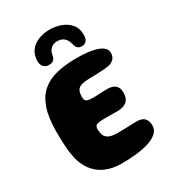

<svg xmlns="http://www.w3.org/2000/svg" viewBox="-206 -960 992 1099"><g transform="rotate(-30 290.0 -410.5)"><path d="M269.5 25Q210.5 25 163 3.5Q115.5 -18 84.8 -63.2Q54 -108.5 44.5 -180Q42.5 -195.5 41.2 -211.8Q40 -228 39.2 -245.8Q38.5 -263.5 38 -281.8Q37.5 -300 37.5 -320Q37.5 -411 57.8 -470.8Q78 -530.5 117.2 -564.8Q156.5 -599 214.5 -613.2Q272.5 -627.5 347.5 -627.5Q385.5 -627.5 419.5 -623.8Q453.5 -620 479.2 -611.5Q505 -603 519.5 -589.2Q534 -575.5 534 -555.5Q534 -532 521 -517.8Q508 -503.5 488.5 -498Q472.5 -494.5 448.2 -492.8Q424 -491 397.5 -490.2Q371 -489.5 348 -489Q323 -488.5 306.8 -484.5Q290.5 -480.5 281 -472.2Q271.5 -464 267.5 -450.5Q263.5 -437 263.5 -418.5Q263.5 -406.5 267.2 -398.5Q271 -390.5 282.5 -387Q294 -383.5 317 -383.5Q328.5 -383.5 340.5 -383.8Q352.5 -384 364.8 -384.8Q377 -385.5 388.8 -386Q400.5 -386.5 411 -386.5Q447.5 -386.5 465 -370.2Q482.5 -354 482.5 -325Q482.5 -281 459.2 -264Q436 -247 403 -247H378Q365.5 -247 353.5 -247.2Q341.5 -247.5 330.5 -247.5H311Q285.5 -247.5 272 -244.5Q258.5 -241.5 253.8 -234.8Q249 -228 249 -216Q249 -200.5 251.5 -187.8Q254 -175 260 -166Q266 -157 276.2 -150.8Q286.5 -144.5 301.8 -141.5Q317 -138.5 339 -138.5Q362 -138.5 386 -139.2Q410 -140 431 -140.8Q452 -141.5 465.5 -141.5Q499 -141.5 515.5 -125Q532 -108.5 532 -78Q532 -46 507.2 -25.5Q482.5 -5 442.8 6Q403 17 357 21Q311 25 269.5 25ZM193 -672Q171.5 -672 158.5 -685.8Q145.5 -699.5 145.5 -721.5Q145.5 -764.5 166.5 -792Q187.5 -819.5 221.8 -832.8Q256 -846 295 -846Q333 -846 368.8 -833.2Q404.5 -820.5 427.8 -793.5Q451 -766.5 451 -724Q451 -693.5 439 -682Q427 -670.5 409.5 -670.5Q394.5 -670.5 384.2 -678.5Q374 -686.5 370 -704Q365 -726 355.5 -739.8Q346 -753.5 332 -760Q318 -766.5 298.5 -766.5Q275.5 -766.5 258.8 -752.5Q242 -738.5 237.5 -710.5Q234.5 -693.5 225.5 -682.8Q216.5 -672 193 -672Z"/></g></svg>

Font: Gluten Thin
Style: Bold
Weight: 700
Version: Version 1.300